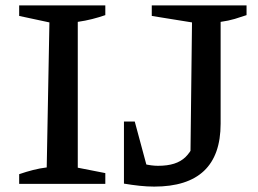

<svg xmlns="http://www.w3.org/2000/svg" viewBox="-20 -681 956 711"><path d="M51 0V-36Q77 -45 102.5 -51.5Q128 -58 153 -61L163 -598L51 -622V-661H370V-625Q347 -617 321.5 -610.5Q296 -604 268 -600V-60L370 -40V0ZM439 -1 450 -94Q483 -81 512 -74Q541 -67 565 -67Q600 -67 625 -75Q650 -83 667 -99.5Q684 -116 697 -143L685 -83L691 -598L542 -622V-661H893V-625Q873 -618 849.5 -611Q826 -604 797 -600V-223Q797 10 551 10Q525 10 497 7Q469 4 439 -1ZM439 -1V-231H479L541 -1Z"/></svg>

Font: Piazzolla Thin SemiBold
Style: Regular
Weight: 600
Version: Version 2.005